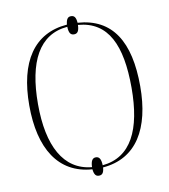

<svg xmlns="http://www.w3.org/2000/svg" viewBox="-88 -837 844 958"><g transform="rotate(-10 334.0 -358.0)"><path d="M336 46C352 46 361 37 363 9C535 -5 616 -144 616 -358C616 -584 538 -712 363 -724C361 -753 352 -762 336 -762C321 -762 312 -753 309 -724C140 -711 54 -580 54 -359C54 -141 138 -3 309 9C312 37 321 46 336 46ZM309 -2C167 -15 98 -146 98 -358C98 -573 165 -701 309 -713C310 -681 319 -670 336 -670C353 -670 362 -681 363 -713C515 -701 572 -573 572 -358C572 -146 509 -16 363 -2C362 -34 353 -47 336 -47C319 -47 310 -34 309 -2Z"/></g></svg>

Font: Noto Serif Display SemiCondensed ExtraLight
Style: Regular
Weight: 200
Width: 4
Designer: Monotype Design Team
Foundry: Monotype Imaging Inc.
Version: Version 2.009